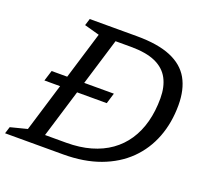

<svg xmlns="http://www.w3.org/2000/svg" viewBox="-138 -833 1036 974"><g transform="rotate(20 380.0 -346.0)"><path d="M78 -320 96 -377.5H432L414.5 -320ZM290 -61Q362.5 -61 421.2 -77.8Q480 -94.5 525 -126.5Q570 -158.5 600.5 -204.2Q631 -250 646.5 -308.2Q662 -366.5 662 -435.5Q662 -497.5 638.8 -541.2Q615.5 -585 565 -607.8Q514.5 -630.5 431 -630.5H293.5L313.5 -691.5H441.5Q555.5 -691.5 625.5 -662.2Q695.5 -633 727.8 -575.8Q760 -518.5 760 -434.5Q760 -339.5 729.5 -260Q699 -180.5 639.8 -122.2Q580.5 -64 494 -32Q407.5 0 295.5 0H102L122 -61ZM257.5 -632 176 -654.5 187.5 -691.5H367.5L157 0H-18L-6.5 -37L83.5 -60Z"/></g></svg>

Font: Newsreader 11pt
Style: Italic
Weight: 400
Italic angle: -17°
Version: Version 1.003